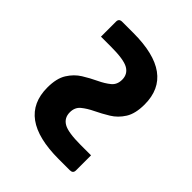

<svg xmlns="http://www.w3.org/2000/svg" viewBox="-42 -642 684 684"><g transform="rotate(-45 300.0 -300.0)"><path d="M401 -156Q355 -156 328 -173Q301 -190 285.5 -215.5Q270 -241 258 -266Q246 -291 232 -308Q218 -325 193 -325Q165 -325 151.5 -302Q138 -279 138 -215V-163H62Q47 -163 47 -179V-235Q47 -444 199 -444Q245 -444 272 -427Q299 -410 314.5 -385Q330 -360 342 -334.5Q354 -309 368 -292Q382 -275 407 -275Q435 -275 448.5 -298.5Q462 -322 462 -386V-437H538Q553 -437 553 -421V-365Q553 -156 401 -156Z"/></g></svg>

Font: Recursive Mn Lnr St Med
Style: Regular
Weight: 500
Monospace: yes
Version: Version 1.079;hotconv 1.0.112;makeotfexe 2.5.65598; ttfautoh